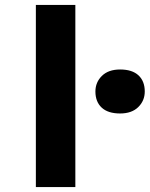

<svg xmlns="http://www.w3.org/2000/svg" viewBox="-20 -760 608 780"><path d="M125.7 0V-740H286.1V0ZM467.9 -299Q418.8 -299 393.2 -322.7Q367.6 -346.5 367.6 -388.4Q367.6 -425.7 394 -451.7Q420.4 -477.7 467.9 -477.7Q516.9 -477.7 542.5 -454Q568.1 -430.2 568.1 -388.4Q568.1 -351 541.7 -325Q515.3 -299 467.9 -299Z"/></svg>

Font: Lexend Exa
Style: Regular
Weight: 400
Designer: Bonnie Shaver-Troup, Thomas Jockin
Foundry: Lexend
Version: Version 1.007